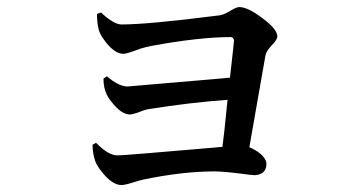

<svg xmlns="http://www.w3.org/2000/svg" viewBox="-20 -533 1040 550"><path d="M257.8 -493.2 269.5 -497.1Q304.7 -463.9 327.1 -462.9Q404.3 -462.9 602.5 -488.3Q607.4 -489.3 610.4 -489.3Q623 -491.2 646.5 -505.9Q658.2 -512.7 666 -512.7Q691.4 -512.7 737.3 -476.6Q774.4 -448.2 774.4 -428.7Q774.4 -418.9 756.8 -401.4Q742.2 -385.7 740.2 -373Q730.5 -315.4 694.3 -111.3Q730.5 -95.7 741.2 -73.2Q743.2 -68.4 743.2 -64.5Q743.2 -37.1 717.8 -32.2Q712.9 -31.2 710 -31.2Q702.1 -31.2 672.9 -35.2Q619.1 -42 594.7 -42Q502.9 -42 390.6 -18.6Q380.9 -16.6 362.3 -10.7Q337.9 -2.9 328.1 -2.9Q299.8 -2.9 267.6 -45.9Q256.8 -60.5 252.9 -71.3Q245.1 -93.8 245.1 -118.2L254.9 -124Q286.1 -92.8 307.6 -88.9Q313.5 -87.9 318.4 -87.9Q335 -87.9 584 -109.4Q603.5 -111.3 617.2 -112.3Q622.1 -147.5 631.8 -247.1Q524.4 -239.3 407.2 -220.7Q394.5 -218.8 376 -210.9Q359.4 -205.1 351.6 -205.1Q327.1 -205.1 297.9 -243.2Q290 -252.9 286.1 -261.7Q276.4 -281.2 276.4 -307.6L286.1 -314.5Q319.3 -286.1 344.7 -285.2Q348.6 -285.2 585 -305.7Q616.2 -308.6 638.7 -310.5Q641.6 -339.8 647.5 -388.7Q649.4 -411.1 650.4 -418Q648.4 -425.8 641.6 -426.8Q550.8 -426.8 413.1 -401.4Q405.3 -399.4 399.4 -398.4Q385.7 -395.5 363.3 -386.7Q341.8 -378.9 333 -378.9Q306.6 -378.9 277.3 -419.9Q265.6 -436.5 262.7 -448.2Q257.8 -468.8 257.8 -493.2Z"/></svg>

Font: GenYoMin JP SemiBold
Style: Regular
Weight: 600
Version: Version 1.001;PS 1;hotconv 16.6.51;makeotf.lib2.5.65220 DEVE